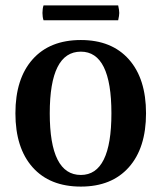

<svg xmlns="http://www.w3.org/2000/svg" viewBox="-20 -676 597 710"><path d="M37 -257Q37 -385 100.5 -456.5Q164 -528 279 -528Q393 -528 456.5 -456.5Q520 -385 520 -257Q520 -129 456.5 -57.5Q393 14 279 14Q164 14 100.5 -57.5Q37 -129 37 -257ZM392 -257Q392 -485 279 -485Q164 -485 164 -257Q164 -29 279 -29Q392 -29 392 -257ZM417 -656Q421 -638 421 -628Q421 -619 417 -601H141Q137 -613 137 -628Q137 -644 141 -656Z"/></svg>

Font: Arima Madurai ExtraBold
Style: Regular
Weight: 800
Designer: Joana Correia and Natanael Gama
Foundry: NDISCOVER
Version: Version 1.020